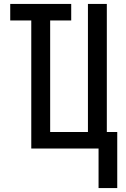

<svg xmlns="http://www.w3.org/2000/svg" viewBox="-20 -755 640 976"><path d="M481 201V0H139V-651H32V-735H342V-651H235V-84H427V-735H523V-84H576V201Z"/></svg>

Font: Iosevka SS04 Medium Extended
Style: Regular
Weight: 500
Width: 7
Monospace: yes
Designer: Belleve Invis
Foundry: Belleve Invis
Version: Version 19.0.0; ttfautohint (v1.8.4)